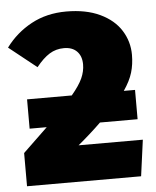

<svg xmlns="http://www.w3.org/2000/svg" viewBox="-56 -740 637 783"><g transform="rotate(-5 262.5 -348.0)"><path d="M510 -148 490 0H23V-136L124 -233H54V-353H237Q269 -391 281.5 -419Q294 -447 294 -475Q294 -509 275 -528.5Q256 -548 222 -548Q189 -548 162.5 -531.5Q136 -515 108 -480L-5 -570Q38 -628 101 -662Q164 -696 244 -696Q325 -696 382 -669Q439 -642 467.5 -596.5Q496 -551 496 -497Q496 -458 486 -424.5Q476 -391 450 -353H496V-233H342Q299 -191 247 -148Z"/></g></svg>

Font: FiraGO Heavy
Style: Regular
Weight: 900
Designer: bBox Type
Foundry: bBox Type GmbH
Version: Version 1.001